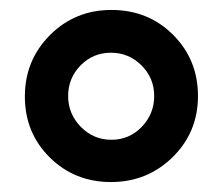

<svg xmlns="http://www.w3.org/2000/svg" viewBox="-20 -702 448 386"><path d="M204 -682Q278 -682 328 -632Q378 -582 378 -509Q378 -436 327 -386Q276 -336 203 -336Q130 -336 80 -385.5Q30 -435 30 -508Q30 -581 80.5 -631.5Q131 -682 204 -682ZM142 -570.5Q117 -545 117 -509Q117 -473 142.5 -447Q168 -421 204 -421Q240 -421 265 -447Q290 -473 290 -509Q290 -545 264.5 -570.5Q239 -596 203 -596Q167 -596 142 -570.5Z"/></svg>

Font: Hind Vadodara SemiBold
Style: Regular
Weight: 600
Designer: Hitesh Malaviya
Foundry: Indian Type Foundry
Version: Version 1.001;PS 1.0;hotconv 1.0.86;makeotf.lib2.5.63406; tt